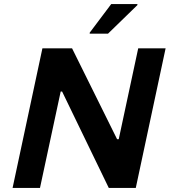

<svg xmlns="http://www.w3.org/2000/svg" viewBox="-20 -926 836 946"><path d="M42 0 189 -688H335L557 -240H565L661 -688H796L649 0H516L286 -475H279L177 0ZM422 -760V-765L528 -906H657V-901L512 -760Z"/></svg>

Font: Saira SemiExpanded SemiBold
Style: Italic
Weight: 600
Width: 6
Italic angle: -12°
Designer: Hector Gatti with collaboration of the Omnibus-Type team
Foundry: Omnibus-Type
Version: Version 1.101